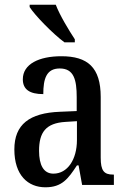

<svg xmlns="http://www.w3.org/2000/svg" viewBox="-20 -786 537 816"><path d="M254 -606H298V-619C273 -657 234 -721 217 -766H106V-756C128 -721 205 -642 254 -606ZM173 10C244 10 270 -27 307 -83H314L329 0H464V-44H461C422 -44 408 -60 408 -116V-374C408 -500 352 -547 241 -547C146 -547 77 -514 77 -449C77 -406 106 -386 164 -386C164 -451 177 -495 234 -495C294 -495 306 -447 306 -373V-314L235 -311C105 -306 41 -257 41 -151C41 -41 99 10 173 10ZM207 -48C165 -48 146 -85 146 -145C146 -223 174 -263 259 -268L307 -271V-191C307 -108 267 -48 207 -48Z"/></svg>

Font: Noto Serif Ethiopic Condensed Medium
Style: Regular
Weight: 500
Width: 3
Designer: Monotype Design Team
Foundry: Monotype Imaging Inc.
Version: Version 2.102